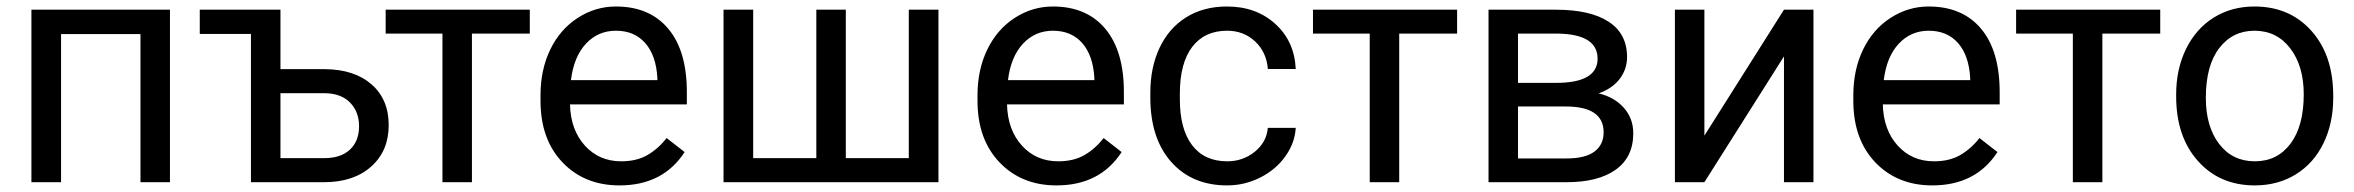

<svg xmlns="http://www.w3.org/2000/svg" viewBox="-20 -558 7210 588"><path d="M500.5 0H410.2V-453.6H167V0H76.2V-528.3H500.5Z M591.8 -528.3H838.9V-346.2H976.1Q1065.9 -345.2 1118.2 -299.3Q1170.4 -253.4 1170.4 -174.8Q1170.4 -95.7 1116.7 -47.9Q1063 0 972.2 0H748.5V-454.1H591.8ZM838.9 -272.5V-73.7H973.1Q1023.9 -73.7 1051.8 -99.9Q1079.6 -126 1079.6 -171.4Q1079.6 -215.3 1052.5 -243.4Q1025.4 -271.5 976.6 -272.5Z M1602.5 -455.1H1425.3V0H1335V-455.1H1161.1V-528.3H1602.5Z M1635.3 0ZM1877.4 9.8Q1770 9.8 1702.6 -60.8Q1635.3 -131.3 1635.3 -249.5V-266.1Q1635.3 -344.7 1665.3 -406.5Q1695.3 -468.3 1749.3 -503.2Q1803.2 -538.1 1866.2 -538.1Q1969.2 -538.1 2026.4 -470.2Q2083.5 -402.3 2083.5 -275.9V-238.3H1725.6Q1727.5 -160.2 1771.2 -112.1Q1814.9 -64 1882.3 -64Q1930.2 -64 1963.4 -83.5Q1996.6 -103 2021.5 -135.3L2076.7 -92.3Q2010.3 9.8 1877.4 9.8ZM1866.2 -463.9Q1811.5 -463.9 1774.4 -424.1Q1737.3 -384.3 1728.5 -312.5H1993.2V-319.3Q1989.3 -388.2 1956.1 -426Q1922.9 -463.9 1866.2 -463.9Z M2286.6 -528.3V-73.7H2480V-528.3H2570.3V-73.7H2763.2V-528.3H2854V0H2195.8V-528.3Z M2973.6 0ZM3215.8 9.8Q3108.4 9.8 3041 -60.8Q2973.6 -131.3 2973.6 -249.5V-266.1Q2973.6 -344.7 3003.7 -406.5Q3033.7 -468.3 3087.6 -503.2Q3141.6 -538.1 3204.6 -538.1Q3307.6 -538.1 3364.7 -470.2Q3421.9 -402.3 3421.9 -275.9V-238.3H3064Q3065.9 -160.2 3109.6 -112.1Q3153.3 -64 3220.7 -64Q3268.6 -64 3301.8 -83.5Q3335 -103 3359.9 -135.3L3415 -92.3Q3348.6 9.8 3215.8 9.8ZM3204.6 -463.9Q3149.9 -463.9 3112.8 -424.1Q3075.7 -384.3 3066.9 -312.5H3331.5V-319.3Q3327.6 -388.2 3294.4 -426Q3261.2 -463.9 3204.6 -463.9Z M3738.3 -64Q3786.6 -64 3822.8 -93.3Q3858.9 -122.6 3862.8 -166.5H3948.2Q3945.8 -121.1 3917 -80.1Q3888.2 -39.1 3840.1 -14.6Q3792 9.8 3738.3 9.8Q3630.4 9.8 3566.7 -62.3Q3502.9 -134.3 3502.9 -259.3V-274.4Q3502.9 -351.6 3531.2 -411.6Q3559.6 -471.7 3612.5 -504.9Q3665.5 -538.1 3737.8 -538.1Q3826.7 -538.1 3885.5 -484.9Q3944.3 -431.6 3948.2 -346.7H3862.8Q3858.9 -397.9 3824 -430.9Q3789.1 -463.9 3737.8 -463.9Q3668.9 -463.9 3631.1 -414.3Q3593.3 -364.7 3593.3 -271V-253.9Q3593.3 -162.6 3630.9 -113.3Q3668.5 -64 3738.3 -64Z M4442.4 -455.1H4265.1V0H4174.8V-455.1H4001V-528.3H4442.4Z M4538.6 0V-528.3H4744.6Q4850.1 -528.3 4906.5 -491.5Q4962.9 -454.6 4962.9 -383.3Q4962.9 -346.7 4940.9 -317.1Q4918.9 -287.6 4876 -272Q4923.8 -260.7 4952.9 -228Q4981.9 -195.3 4981.9 -149.9Q4981.9 -77.1 4928.5 -38.6Q4875 0 4777.3 0ZM4628.9 -231.9V-72.8H4778.3Q4835 -72.8 4863 -93.8Q4891.1 -114.7 4891.1 -152.8Q4891.1 -231.9 4774.9 -231.9ZM4628.9 -304.2H4745.6Q4872.6 -304.2 4872.6 -378.4Q4872.6 -452.6 4752.4 -455.1H4628.9Z M5443.4 -528.3H5533.7V0H5443.4V-385.3L5199.7 0H5109.4V-528.3H5199.7V-142.6Z M5655.8 0ZM5897.9 9.8Q5790.5 9.8 5723.1 -60.8Q5655.8 -131.3 5655.8 -249.5V-266.1Q5655.8 -344.7 5685.8 -406.5Q5715.8 -468.3 5769.8 -503.2Q5823.7 -538.1 5886.7 -538.1Q5989.7 -538.1 6046.9 -470.2Q6104 -402.3 6104 -275.9V-238.3H5746.1Q5748 -160.2 5791.7 -112.1Q5835.4 -64 5902.8 -64Q5950.7 -64 5983.9 -83.5Q6017.1 -103 6042 -135.3L6097.2 -92.3Q6030.8 9.8 5897.9 9.8ZM5886.7 -463.9Q5832 -463.9 5794.9 -424.1Q5757.8 -384.3 5749 -312.5H6013.7V-319.3Q6009.8 -388.2 5976.6 -426Q5943.4 -463.9 5886.7 -463.9Z M6595.7 -455.1H6418.5V0H6328.1V-455.1H6154.3V-528.3H6595.7Z M6644.5 0ZM6644.5 -269Q6644.5 -346.7 6675 -408.7Q6705.6 -470.7 6760 -504.4Q6814.5 -538.1 6884.3 -538.1Q6992.2 -538.1 7058.8 -463.4Q7125.5 -388.7 7125.5 -264.6V-258.3Q7125.5 -181.2 7095.9 -119.9Q7066.4 -58.6 7011.5 -24.4Q6956.5 9.8 6885.3 9.8Q6777.8 9.8 6711.2 -64.9Q6644.5 -139.6 6644.5 -262.7ZM6735.4 -258.3Q6735.4 -170.4 6776.1 -117.2Q6816.9 -64 6885.3 -64Q6954.1 -64 6994.6 -117.9Q7035.2 -171.9 7035.2 -269Q7035.2 -356 6993.9 -409.9Q6952.6 -463.9 6884.3 -463.9Q6817.4 -463.9 6776.4 -410.6Q6735.4 -357.4 6735.4 -258.3Z"/></svg>

Font: Roboto-o
Style: o-Regular
Weight: 400
Designer: Google
Version: Version 2.134; 2016; ttfautohint (v1.6)